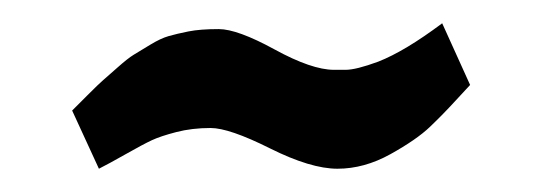

<svg xmlns="http://www.w3.org/2000/svg" viewBox="-20 -676 466 165"><path d="M267 -616Q268 -616 277 -616Q286 -616 305 -623Q328 -632 360 -656L384 -603Q382 -601 371.5 -589.5Q361 -578 349.5 -567Q338 -556 315.5 -543.5Q293 -531 270 -531Q247 -531 212 -548.5Q177 -566 161 -566Q145 -566 131.5 -562.5Q118 -559 110.5 -555.5Q103 -552 88 -543.5Q73 -535 65 -531L42 -581Q45 -584 55 -594Q65 -604 68.5 -607Q72 -610 81 -618Q90 -626 95 -629Q100 -632 109 -637.5Q118 -643 125 -645Q132 -647 142 -649Q152 -651 168 -651Q184 -651 216 -633.5Q248 -616 267 -616Z"/></svg>

Font: Exo
Style: DemiBold
Weight: 600
Designer: Natanael Gama
Version: Version 1.00